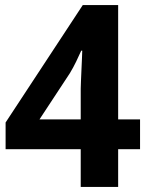

<svg xmlns="http://www.w3.org/2000/svg" viewBox="-20 -734 591 754"><path d="M297 -148H2V-253L305 -714H444V-265H530V-148H444V0H297ZM297 -265V-386Q297 -395 298 -416.5Q299 -438 300 -462.5Q301 -487 302 -507.5Q303 -528 303 -535H299Q290 -515 279 -492Q268 -469 254 -446L135 -265Z"/></svg>

Font: Noto Sans Devanagari
Style: Bold
Weight: 700
Version: Version 2.003